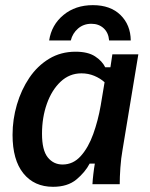

<svg xmlns="http://www.w3.org/2000/svg" viewBox="-20 -709 578 739"><path d="M184.2 10Q111.7 10 70 -41.7Q28.3 -93.3 28.3 -190Q28.3 -249.2 45 -306.2Q61.7 -363.3 92.9 -409.6Q124.2 -455.8 169.2 -482.9Q214.2 -510 270.8 -510Q318.3 -510 345.8 -492.1Q373.3 -474.2 385 -450H405L412.5 -500H512.5L451.7 -132.5Q445.8 -100 443.3 -63.3Q440.8 -26.7 440.8 0H335.8Q336.7 -16.7 339.2 -38.3Q341.7 -60 345 -79.2H325Q307.5 -45.8 273.8 -17.9Q240 10 184.2 10ZM220.8 -75.8Q261.7 -75.8 290.8 -108.3Q320 -140.8 338.8 -192.9Q357.5 -245 367.5 -302.5L382.5 -392.5Q365.8 -407.5 342.9 -417.1Q320 -426.7 293.3 -426.7Q247.5 -426.7 213.3 -394.6Q179.2 -362.5 160.4 -309.6Q141.7 -256.7 141.7 -194.2Q141.7 -130.8 163.8 -103.3Q185.8 -75.8 220.8 -75.8ZM169.2 -553.3Q178.3 -613.3 224.2 -651.2Q270 -689.2 337.5 -689.2Q405 -689.2 443.8 -651.2Q482.5 -613.3 483.3 -553.3H400Q397.5 -583.3 378.8 -600.4Q360 -617.5 331.7 -617.5Q301.7 -617.5 280.4 -599.2Q259.2 -580.8 252.5 -553.3Z"/></svg>

Font: Familjen Grotesk GF Medium
Style: Italic
Weight: 500
Designer: Anders Wikstroem, Jonas Baeckman, Matilda Gysing, Kristian Moeller
Foundry: Familjen STHML AB
Version: Version 2.000; Beta; Release 4; Build 6